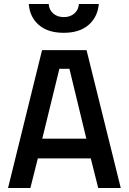

<svg xmlns="http://www.w3.org/2000/svg" viewBox="-20 -934 639 954"><path d="M20 0 189 -685H410L580 0H468L431 -147H168L131 0ZM275 -592 190 -245H409L325 -592ZM372 -914H471Q465 -849 420 -810Q375 -771 296.5 -771Q218 -771 173 -810Q128 -849 123 -914H222Q224 -885 244.5 -867Q265 -849 297 -849Q329 -849 349.5 -867Q370 -885 372 -914Z"/></svg>

Font: TitilliumWeb-SemiBold
Style: SemiBold
Weight: 600
Version: Version 1.001;PS 57.000;hotconv 1.0.70;makeotf.lib2.5.55311